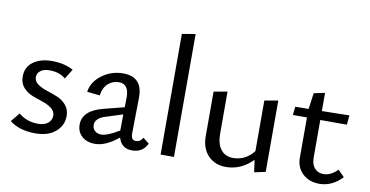

<svg xmlns="http://www.w3.org/2000/svg" viewBox="-71 -907 2123 1103"><g transform="rotate(10 990.5 -355.0)"><path d="M182 5Q88 5 31 -40L74 -92Q121 -52 187 -52Q224 -52 245 -69Q266 -86 266 -113Q266 -138 244 -155Q222 -172 191 -182Q160 -192 129 -204Q98 -216 76 -241Q54 -266 54 -304Q54 -360 96.5 -390.5Q139 -421 204 -421Q278 -421 330 -392L294 -335Q259 -366 200 -366Q167 -366 148 -351.5Q129 -337 129 -314Q129 -290 151 -274Q173 -258 204.5 -248Q236 -238 267 -225.5Q298 -213 320 -187.5Q342 -162 342 -124Q342 -69 299 -32Q256 5 182 5Z M798 -78 834 -50Q808 5 746 5Q683 5 666 -56Q592 5 529 5Q482 5 453 -21Q424 -47 424 -89Q424 -172 544 -202L662 -232L663 -288Q664 -368 604 -368Q570 -368 542.5 -344.5Q515 -321 509 -274L434 -282Q443 -342 497.5 -382Q552 -422 620 -422Q735 -422 733 -299L730 -91Q730 -52 758 -52Q784 -52 798 -78ZM556 -54Q591 -54 660 -96V-104L661 -190L563 -159Q504 -141 504 -101Q504 -80 518.5 -67Q533 -54 556 -54Z M912 0V-704L990 -717V0Z M1445 -409 1524 -423V-7L1459 7L1449 -64Q1381 5 1293 5Q1229 5 1189 -36.5Q1149 -78 1149 -150V-409L1228 -423V-177Q1228 -118 1253.5 -85.5Q1279 -53 1325 -53Q1397 -53 1445 -114Z M1934 -92 1971 -55Q1914 7 1838 7Q1778 7 1740.5 -29Q1703 -65 1703 -122V-356H1621L1626 -405L1704 -406L1717 -500L1781 -513V-407L1941 -410L1936 -355H1781V-136Q1781 -96 1800.5 -74Q1820 -52 1852 -52Q1895 -52 1934 -92Z"/></g></svg>

Font: EauTest Medium
Style: Regular
Weight: 500
Designer: Christian Thalmann (Catharsis Fonts)
Version: Version 0.001;PS 000.001;hotconv 1.0.88;makeotf.lib2.5.64775